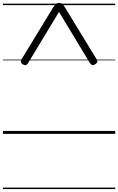

<svg xmlns="http://www.w3.org/2000/svg" viewBox="-20 -910 803 1305"><path d="M127 -508 341 -859Q352 -875 360 -882.5Q368 -890 381 -890Q396 -890 404 -882.5Q412 -875 422 -859L636 -508Q643 -497 641 -489Q639 -481 627 -473Q615 -465 607 -467.5Q599 -470 592 -480L381 -829L170 -480Q164 -470 155.5 -467.5Q147 -465 134 -473Q123 -481 122 -489Q121 -497 127 -508ZM0 365H763V375H0ZM0 -20H763V0H0ZM0 -505H763V-500H0ZM0 -885H763V-875H0Z"/></svg>

Font: Playwrite IT Moderna Guides
Style: Regular
Weight: 400
Designer: Veronika Burian, José Scaglione
Foundry: TypeTogether
Version: Version 1.003